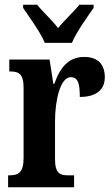

<svg xmlns="http://www.w3.org/2000/svg" viewBox="-20 -786 472 806"><path d="M168 -606H282C300 -651 347 -715 373 -753V-766H313C291 -738 249 -700 224 -668C200 -700 158 -738 136 -766H77V-753C102 -715 150 -651 168 -606ZM14 0H291V-50H265C233 -50 211 -58 211 -117V-277C211 -364 233 -462 277 -462C308 -462 315 -434 315 -379C381 -379 420 -407 420 -462C420 -512 394 -547 334 -547C269 -547 233 -505 208 -434H204L188 -536H19V-486H22C58 -486 79 -477 79 -418V-122C79 -59 55 -50 18 -50H14Z"/></svg>

Font: Noto Serif Lao ExtraCondensed
Style: Bold
Weight: 700
Width: 2
Designer: Monotype Design Team
Foundry: Monotype Imaging Inc.
Version: Version 2.003